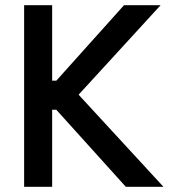

<svg xmlns="http://www.w3.org/2000/svg" viewBox="-20 -720 658 740"><path d="M73 0V-700H181V-409H197L458 -700H599L283 -355L610 0H465L197 -297H181V0Z"/></svg>

Font: Space Grotesk Medium
Style: Regular
Weight: 500
Designer: Florian Karsten
Foundry: Florian Karsten
Version: Version 2.000